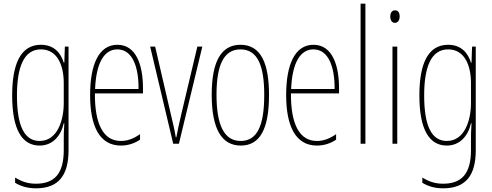

<svg xmlns="http://www.w3.org/2000/svg" viewBox="-20 -780 2672 1042"><path d="M202 -537C92 -537 46 -433 46 -262C46 -76 100 10 195 10C266 10 311 -43 326 -111H329C326 -70 326 -43 326 -12V35C326 163 275 217 175 217C130 217 98 205 62 184V212C95 232 132 242 175 242C297 242 352 173 352 35V-527H332L329 -440H326C311 -489 276 -537 202 -537ZM202 -512C291 -512 326 -426 326 -329V-221C326 -126 291 -15 195 -15C114 -15 72 -93 72 -262C72 -411 107 -512 202 -512Z M617 -537C516 -537 469 -429 469 -264C469 -94 521 10 636 10C677 10 712 -3 740 -22V-52C705 -27 671 -15 636 -15C541 -15 494 -106 495 -273H756V-301C756 -421 722 -537 617 -537ZM617 -512C700 -512 733 -414 732 -297H496C502 -442 547 -512 617 -512Z M920 0H951L1078 -527H1051L962 -152C953 -114 945 -76 937 -35H934C927 -77 918 -115 909 -152L822 -527H795Z M1440 -264C1440 -433 1398 -537 1285 -537C1179 -537 1129 -444 1129 -266C1129 -80 1183 10 1287 10C1389 10 1440 -77 1440 -264ZM1155 -266C1155 -424 1193 -512 1285 -512C1381 -512 1414 -418 1414 -265C1414 -94 1374 -15 1286 -15C1196 -15 1155 -102 1155 -266Z M1681 -537C1580 -537 1533 -429 1533 -264C1533 -94 1585 10 1700 10C1741 10 1776 -3 1804 -22V-52C1769 -27 1735 -15 1700 -15C1605 -15 1558 -106 1559 -273H1820V-301C1820 -421 1786 -537 1681 -537ZM1681 -512C1764 -512 1797 -414 1796 -297H1560C1566 -442 1611 -512 1681 -512Z M1963 0V-760H1937V0Z M2124 -724C2104 -724 2098 -706 2098 -690C2098 -672 2106 -656 2123 -656C2139 -656 2149 -670 2149 -691C2149 -707 2143 -724 2124 -724ZM2136 -527H2110V0H2136Z M2412 -537C2302 -537 2256 -433 2256 -262C2256 -76 2310 10 2405 10C2476 10 2521 -43 2536 -111H2539C2536 -70 2536 -43 2536 -12V35C2536 163 2485 217 2385 217C2340 217 2308 205 2272 184V212C2305 232 2342 242 2385 242C2507 242 2562 173 2562 35V-527H2542L2539 -440H2536C2521 -489 2486 -537 2412 -537ZM2412 -512C2501 -512 2536 -426 2536 -329V-221C2536 -126 2501 -15 2405 -15C2324 -15 2282 -93 2282 -262C2282 -411 2317 -512 2412 -512Z"/></svg>

Font: Noto Sans Malayalam ExtraCondensed Thin
Style: Regular
Weight: 100
Width: 2
Designer: Jelle Bosma - Monotype Design Team
Foundry: Monotype Imaging Inc.
Version: Version 2.104